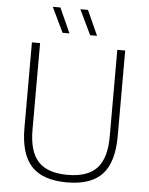

<svg xmlns="http://www.w3.org/2000/svg" viewBox="-62 -994 816 1054"><g transform="rotate(5 346.0 -467.0)"><path d="M346.5 9Q213.5 9 151 -57.8Q88.5 -124.5 88.5 -268V-740H133.5V-262Q133.5 -143 184.5 -87.8Q235.5 -32.5 346.5 -32.5Q457 -32.5 508 -87.8Q559 -143 559 -262V-740H602.5V-268Q602.5 -124.5 540.8 -57.8Q479 9 346.5 9ZM403.5 -807 337.5 -944.5H379.5L441.5 -807ZM251.5 -807 185.5 -944.5H227.5L289.5 -807Z"/></g></svg>

Font: Encode Sans XLt
Style: Regular
Weight: 200
Designer: Multiple Designers
Foundry: Impallari Type
Version: Version 3.002; ttfautohint (v1.8.3) -l 8 -r 50 -G 200 -x 14 